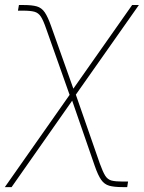

<svg xmlns="http://www.w3.org/2000/svg" viewBox="-29 -556 584 780"><path d="M-9.3 204.1 259.8 -179.2H276.4L376.5 108.4Q388.7 142.1 398.4 157.7Q408.2 173.3 424.3 177.5Q440.4 181.6 470.7 181.6H491.2L487.8 204.1H468.8Q434.6 204.1 414.8 198.5Q395 192.9 382.1 174.6Q369.1 156.2 356 118.2L264.2 -147L18.1 204.1ZM256.8 -162.1 158.7 -439Q147 -473.1 137 -488.5Q127 -503.9 110.8 -508.3Q94.7 -512.7 64.5 -512.7H43.9L47.9 -535.6H66.9Q101.1 -535.6 120.6 -530Q140.1 -524.4 152.8 -505.9Q165.5 -487.3 178.7 -449.7L269 -195.8L507.8 -535.6H535.2L272.5 -162.1Z"/></svg>

Font: Inter 20pt Thin
Style: Italic
Weight: 250
Italic angle: -9.3988°
Version: Version 4.001;git-66647c0bb